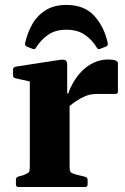

<svg xmlns="http://www.w3.org/2000/svg" viewBox="-20 -747 501 767"><path d="M245 -727.3Q317.5 -727.3 357.2 -683Q396.9 -638.7 410.4 -574.8Q412.4 -564.8 403.9 -561.2L380.3 -552.1Q370.7 -548.1 366.7 -556.7Q349 -587.1 319.4 -607.7Q289.9 -628.3 245 -628.3Q200.8 -628.3 171.7 -607.7Q142.5 -587.1 123.8 -556.5Q119.2 -548.1 110.6 -551.7L87.2 -560.8Q78.2 -565.2 80.2 -574.4Q89.8 -617.6 109.8 -651.9Q129.9 -686.3 163.4 -706.8Q196.9 -727.3 245 -727.3ZM99.1 0V-311.3H258V0ZM451.1 -381.3Q451.1 -371.8 441.1 -371.8H372.2Q356.7 -371.8 345 -370Q333.3 -368.2 321.3 -363.2Q300 -354.1 280.1 -340.5Q260.3 -326.8 245.6 -311L245.6 -349.4Q254.1 -384.2 270.4 -413.4Q286.6 -442.7 308.5 -464.3Q330.3 -485.9 356.8 -497.6Q383.2 -509.4 412.4 -509.4Q451.1 -509.4 451.1 -493.5ZM53.2 0Q43.6 0 43.6 -10V-28.8Q43.6 -38.8 53 -41.6L74.4 -47.6Q92 -54.7 95.6 -59.6Q99.1 -64.5 99.1 -81.4V-180H258V-83.3Q258 -65.1 261.5 -60.2Q265 -55.3 281.3 -50.4L321 -40.6Q330 -37.8 330 -28.4V-9.6Q330 0 320 0ZM99.1 -311.3V-462L118.3 -417.3L41.7 -434.3Q32.1 -436.4 32.1 -446.4V-469Q32.1 -478.2 42.1 -480.6L218.3 -507.8Q234.7 -510.4 241.6 -506.3Q248.4 -502.2 248.4 -488V-376.7L258 -360.9V-311.3Z"/></svg>

Font: Hahmlet
Style: Regular
Weight: 400
Designer: Minjoo Ham & Mark Frömberg
Foundry: hypertype
Version: Version 1.002